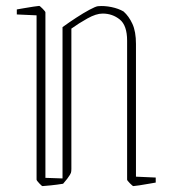

<svg xmlns="http://www.w3.org/2000/svg" viewBox="-20 -621 574 651"><path d="M411 -12V-483Q411 -535 386 -555Q361 -575 328 -575Q306 -575 276.5 -558.5Q247 -542 222 -524V-48Q222 -40 220.5 -35Q219 -30 208 -15L194 2Q176 5 152.5 7.5Q129 10 124 10Q122 10 113 0.5Q104 -9 104 -12V-569L37 -572V-589Q43 -590 60 -593Q77 -596 93.5 -598.5Q110 -601 113 -601Q115 -601 124.5 -591.5Q134 -582 134 -579V-18L192 -16V-529Q214 -545 238.5 -561Q263 -577 283.5 -588Q304 -599 312 -600Q334 -602 358 -597Q382 -592 399 -582Q417 -566 429 -540Q441 -514 441 -472V-22L508 -19V-2Q502 -1 485 2Q468 5 452 7.5Q436 10 432 10Q430 10 420.5 0.5Q411 -9 411 -12Z"/></svg>

Font: Grenze Gotisch Thin
Style: Regular
Weight: 100
Designer: Renata Polastri
Foundry: Omnibus-Type
Version: Version 1.001